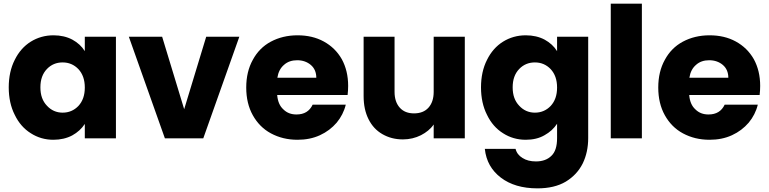

<svg xmlns="http://www.w3.org/2000/svg" viewBox="-20 -760 4225 1055"><path d="M28 -280C28 -280 28 -280 28 -280C28 -223 39 -172 61 -129C82 -85 112 -51 149 -28C186 -4 228 8 273 8C273 8 273 8 273 8C312 8 347 0 377 -16C406 -32 429 -53 446 -79C446 -79 446 0 446 0C446 0 617 0 617 0C617 0 617 -558 617 -558C617 -558 446 -558 446 -558C446 -558 446 -479 446 -479C446 -479 446 -479 446 -479C430 -505 407 -526 378 -542C348 -558 313 -566 274 -566C274 -566 274 -566 274 -566C228 -566 186 -554 149 -531C112 -508 82 -474 61 -431C39 -388 28 -337 28 -280ZM446 -279C446 -279 446 -279 446 -279C446 -236 434 -203 411 -178C387 -153 358 -141 324 -141C324 -141 324 -141 324 -141C290 -141 261 -154 238 -179C214 -204 202 -237 202 -280C202 -280 202 -280 202 -280C202 -323 214 -356 238 -381C261 -405 290 -417 324 -417C324 -417 324 -417 324 -417C358 -417 387 -405 411 -380C434 -355 446 -322 446 -279Z M871 -558C871 -558 688 -558 688 -558C688 -558 886 0 886 0C886 0 1097 0 1097 0C1097 0 1295 -558 1295 -558C1295 -558 1113 -558 1113 -558C1113 -558 992 -160 992 -160C992 -160 871 -558 871 -558Z M1893 -288C1893 -288 1893 -288 1893 -288C1893 -344 1881 -393 1858 -435C1834 -477 1801 -509 1759 -532C1717 -555 1669 -566 1615 -566C1615 -566 1615 -566 1615 -566C1560 -566 1511 -554 1468 -531C1425 -508 1392 -474 1369 -431C1345 -388 1333 -337 1333 -279C1333 -279 1333 -279 1333 -279C1333 -221 1345 -170 1369 -127C1393 -84 1426 -50 1469 -27C1512 -4 1560 8 1615 8C1615 8 1615 8 1615 8C1660 8 1701 0 1738 -17C1775 -34 1805 -57 1830 -86C1854 -115 1871 -148 1880 -185C1880 -185 1698 -185 1698 -185C1698 -185 1698 -185 1698 -185C1681 -149 1652 -131 1609 -131C1609 -131 1609 -131 1609 -131C1580 -131 1556 -140 1537 -159C1517 -177 1506 -203 1503 -238C1503 -238 1890 -238 1890 -238C1890 -238 1890 -238 1890 -238C1892 -255 1893 -272 1893 -288ZM1504 -333C1504 -333 1504 -333 1504 -333C1509 -364 1521 -387 1541 -404C1560 -421 1584 -429 1613 -429C1613 -429 1613 -429 1613 -429C1643 -429 1668 -420 1688 -403C1708 -386 1718 -362 1718 -333C1718 -333 1504 -333 1504 -333Z M2363 -558C2363 -558 2363 -255 2363 -255C2363 -255 2363 -255 2363 -255C2363 -218 2353 -189 2334 -168C2315 -147 2288 -137 2255 -137C2255 -137 2255 -137 2255 -137C2222 -137 2196 -147 2177 -168C2158 -189 2148 -218 2148 -255C2148 -255 2148 -558 2148 -558C2148 -558 1978 -558 1978 -558C1978 -558 1978 -232 1978 -232C1978 -232 1978 -232 1978 -232C1978 -183 1987 -141 2005 -105C2023 -69 2048 -42 2081 -23C2114 -4 2151 6 2194 6C2194 6 2194 6 2194 6C2230 6 2263 -2 2293 -17C2322 -32 2346 -51 2363 -76C2363 -76 2363 0 2363 0C2363 0 2534 0 2534 0C2534 0 2534 -558 2534 -558C2534 -558 2363 -558 2363 -558Z M2869 -566C2869 -566 2869 -566 2869 -566C2823 -566 2781 -554 2744 -531C2707 -508 2677 -474 2656 -431C2634 -388 2623 -337 2623 -280C2623 -280 2623 -280 2623 -280C2623 -223 2634 -172 2656 -129C2677 -85 2707 -51 2744 -28C2781 -4 2823 8 2869 8C2869 8 2869 8 2869 8C2908 8 2943 0 2972 -17C3001 -33 3024 -54 3041 -80C3041 -80 3041 -1 3041 -1C3041 -1 3041 -1 3041 -1C3041 44 3031 76 3010 96C2989 117 2960 127 2925 127C2925 127 2925 127 2925 127C2896 127 2871 121 2851 108C2831 96 2818 79 2813 58C2813 58 2644 58 2644 58C2644 58 2644 58 2644 58C2651 125 2681 177 2732 216C2783 255 2850 275 2933 275C2933 275 2933 275 2933 275C2995 275 3047 263 3089 238C3130 213 3161 180 3182 138C3202 97 3212 50 3212 -1C3212 -1 3212 -558 3212 -558C3212 -558 3041 -558 3041 -558C3041 -558 3041 -479 3041 -479C3041 -479 3041 -479 3041 -479C3025 -505 3002 -526 2973 -542C2943 -558 2908 -566 2869 -566ZM3041 -279C3041 -279 3041 -279 3041 -279C3041 -236 3029 -203 3006 -178C2982 -153 2953 -141 2919 -141C2919 -141 2919 -141 2919 -141C2885 -141 2856 -154 2833 -179C2809 -204 2797 -237 2797 -280C2797 -280 2797 -280 2797 -280C2797 -323 2809 -356 2833 -381C2856 -405 2885 -417 2919 -417C2919 -417 2919 -417 2919 -417C2953 -417 2982 -405 3006 -380C3029 -355 3041 -322 3041 -279Z M3336 -740C3336 -740 3336 0 3336 0C3336 0 3507 0 3507 0C3507 0 3507 -740 3507 -740C3507 -740 3336 -740 3336 -740Z M4157 -288C4157 -288 4157 -288 4157 -288C4157 -344 4145 -393 4122 -435C4098 -477 4065 -509 4023 -532C3981 -555 3933 -566 3879 -566C3879 -566 3879 -566 3879 -566C3824 -566 3775 -554 3732 -531C3689 -508 3656 -474 3633 -431C3609 -388 3597 -337 3597 -279C3597 -279 3597 -279 3597 -279C3597 -221 3609 -170 3633 -127C3657 -84 3690 -50 3733 -27C3776 -4 3824 8 3879 8C3879 8 3879 8 3879 8C3924 8 3965 0 4002 -17C4039 -34 4069 -57 4094 -86C4118 -115 4135 -148 4144 -185C4144 -185 3962 -185 3962 -185C3962 -185 3962 -185 3962 -185C3945 -149 3916 -131 3873 -131C3873 -131 3873 -131 3873 -131C3844 -131 3820 -140 3801 -159C3781 -177 3770 -203 3767 -238C3767 -238 4154 -238 4154 -238C4154 -238 4154 -238 4154 -238C4156 -255 4157 -272 4157 -288ZM3768 -333C3768 -333 3768 -333 3768 -333C3773 -364 3785 -387 3805 -404C3824 -421 3848 -429 3877 -429C3877 -429 3877 -429 3877 -429C3907 -429 3932 -420 3952 -403C3972 -386 3982 -362 3982 -333C3982 -333 3768 -333 3768 -333Z"/></svg>

Font: Girnar Poppins
Style: Bold
Weight: 500
Designer: Ninad Kale (Devanagari), Jonny Pinhorn (Latin)
Foundry: Indian Type Foundry
Version: ""